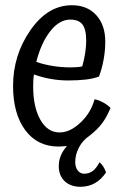

<svg xmlns="http://www.w3.org/2000/svg" viewBox="-20 -545 475 735"><path d="M119 -308Q148 -298 181.5 -292.5Q215 -287 252 -287Q262 -287 275.5 -288Q289 -289 295 -291Q303 -320 306.5 -344.5Q310 -369 310 -389Q310 -433 295.5 -451.5Q281 -470 249 -470Q207 -470 172 -425Q137 -380 119 -308ZM361 76Q369 83 375 92Q381 101 386 115Q368 142 343.5 156Q319 170 288 170Q250 170 227.5 148.5Q205 127 205 91Q205 70 212.5 51.5Q220 33 236 14Q221 15 215 15.5Q209 16 204 16Q123 16 76.5 -47Q30 -110 30 -216Q30 -334 96.5 -429.5Q163 -525 255 -525Q314 -525 348.5 -487Q383 -449 383 -386Q383 -351 376.5 -316Q370 -281 359 -252Q338 -244 308.5 -240.5Q279 -237 240 -237Q207 -237 173.5 -243Q140 -249 110 -260Q108 -248 107.5 -236.5Q107 -225 107 -214Q107 -135 134.5 -86.5Q162 -38 208 -38Q248 -38 288 -75.5Q328 -113 342 -165Q358 -162 374.5 -153Q391 -144 403 -132Q389 -97 370.5 -72.5Q352 -48 322 -25Q296 -7 282 20Q268 47 268 75Q268 95 277.5 107.5Q287 120 302 120Q321 120 335 109.5Q349 99 361 76Z"/></svg>

Font: Atma
Style: Regular
Weight: 400
Designer: Gregori Vincens, Jeremie Hornus, Riccardo Olocco, Yoann Minet.
Foundry: black foundry
Version: Version 1.102;PS 1.100;hotconv 1.0.86;makeotf.lib2.5.63406